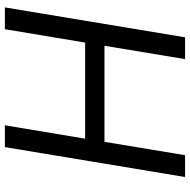

<svg xmlns="http://www.w3.org/2000/svg" viewBox="-16 -751 767 775"><g transform="rotate(-90 367.5 -363.5)"><path d="M128.6 0 182.5 -325.3H570.3L516.3 0H604.4L725.1 -727.3H637.1L583.1 -403.4H195.3L249.3 -727.3H161.2L40.5 0Z"/></g></svg>

Font: Riot Sans 2.0
Style: Italic
Weight: 400
Italic angle: -9.39999°
Designer: Rasmus Andersson
Foundry: rsms
Version: Version 3.006;hotconv 1.0.109;makeotfexe 2.5.65596